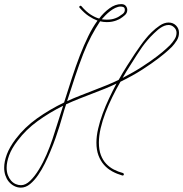

<svg xmlns="http://www.w3.org/2000/svg" viewBox="-31 -739 874 916"><path d="M9.8 126.3Q0 113.9 -5.5 97.3Q-11.1 80.7 -11.1 61.2Q-11.1 31.9 1.6 -2.3Q14.3 -36.5 43.6 -75.5Q85.9 -131.5 145.8 -174.2Q205.7 -216.8 274.7 -250Q293.6 -309.2 311.8 -365.9Q330.1 -422.5 349.6 -473Q369.1 -523.4 390 -566.1Q410.8 -608.7 434.2 -640.6Q413.4 -648.4 392.3 -662.4Q371.1 -676.4 349 -701.8Q347 -703.8 347 -705.7Q347 -707.7 349 -709.6Q350.9 -711.6 352.9 -711.6Q355.5 -711.6 357.4 -709.6Q380.2 -682.9 401.7 -669.3Q423.2 -655.6 442.1 -650.4Q463.5 -679 491.2 -699.2Q518.9 -719.4 547.5 -719.4Q562.5 -719.4 569.3 -710.6Q576.2 -701.8 576.2 -692.1Q576.2 -677.1 565.4 -667.3Q554.7 -657.6 543 -650.4Q541.7 -649.7 536.5 -646.8Q531.2 -643.9 523.1 -641Q515 -638 503.6 -635.7Q492.2 -633.5 478.5 -633.5Q462.9 -633.5 446.6 -637.4Q425.1 -604.8 404.9 -567.1Q384.8 -529.3 365.9 -481.1Q346.4 -431 327.5 -374.3Q308.6 -317.7 289.1 -256.5Q320.3 -270.8 352.9 -283.5Q385.4 -296.2 417.3 -308.6Q449.2 -321 479.2 -333Q509.1 -345.1 535.2 -358.1Q554 -391.9 574.9 -424.8Q595.7 -457.7 612.6 -483.1Q629.6 -508.5 640.6 -523.4Q651.7 -538.4 651 -537.8Q652.3 -539.1 663.7 -553.7Q675.1 -568.4 692.7 -585.6Q710.3 -602.9 731.4 -617.2Q752.6 -631.5 773.4 -631.5Q794.9 -631.5 808.9 -617.2Q822.9 -602.9 822.9 -582.7Q822.9 -562.5 812.2 -545.6Q801.4 -528.6 789.1 -515.6Q787.8 -514.3 771.8 -499.3Q755.9 -484.4 724.9 -460.6Q694 -436.8 648.8 -407.6Q603.5 -378.3 543.6 -349Q523.4 -313.8 504.9 -276Q486.3 -238.3 472 -200.8Q457.7 -163.4 449.2 -127Q440.8 -90.5 440.8 -58.6Q440.8 -24.1 450.2 0.7Q459.6 25.4 475.6 42.3Q491.5 59.2 512.4 70Q533.2 80.7 556 86.6Q559.9 88.5 559.9 92.4Q559.9 98.3 554 98.3H552.7Q527.3 91.1 504.6 78.8Q481.8 66.4 465.2 47.5Q448.6 28.6 438.8 2.6Q429 -23.4 429 -58.6Q429 -89.8 437.2 -125Q445.3 -160.2 458.7 -196.6Q472 -233.1 489.3 -269.5Q506.5 -306 524.7 -340.5Q498.7 -327.5 469.4 -315.8Q440.1 -304 409.2 -292.3Q378.3 -280.6 346.4 -267.9Q314.5 -255.2 284.5 -241.5Q274.7 -212.2 267.6 -186.8Q260.4 -161.5 252.3 -135.4Q244.1 -109.4 234 -80.4Q224 -51.4 208.3 -14.3Q197.9 11.1 183.3 40.7Q168.6 70.3 151 96Q133.5 121.7 112.6 139Q91.8 156.2 68.4 156.2Q51.4 156.2 36.1 148.1Q20.8 140 9.8 126.3ZM53.4 -68.4Q24.7 -31.2 12.7 1.6Q0.7 34.5 0.7 61.2Q0.7 80.7 6.5 96.4Q12.4 112 21.8 122.7Q31.2 133.5 43.6 139Q56 144.5 69 144.5Q91.1 144.5 113 123.4Q134.8 102.2 154.6 69.7Q174.5 37.1 191.1 -1.6Q207.7 -40.4 219.4 -75.5Q233.1 -116.5 245.1 -155.9Q257.2 -195.3 270.2 -234.4Q204.4 -201.8 148.4 -161.1Q92.4 -120.4 53.4 -68.4ZM703.8 -580.1Q686.2 -563.2 672.9 -547.5Q659.5 -531.9 647.1 -514.6Q634.8 -497.4 621.7 -476.6Q608.7 -455.7 591.1 -428.4Q582 -414.1 572.6 -399.1Q563.2 -384.1 554 -367.2Q608.1 -395.2 649.4 -422.2Q690.8 -449.2 719.1 -471Q747.4 -492.8 762.7 -507.2Q778 -521.5 779.9 -523.4Q791.7 -535.8 801.4 -550.8Q811.2 -565.8 811.2 -582.7Q811.2 -597.7 799.5 -608.7Q787.8 -619.8 773.4 -619.8Q763 -619.8 753.3 -615.9Q743.5 -612 734.7 -606.1Q725.9 -600.3 718.1 -593.1Q710.3 -585.9 703.8 -580.1ZM478.5 -645.2Q491.5 -645.2 502 -647.1Q512.4 -649.1 520.2 -652.3Q529.3 -655.6 536.5 -660.2Q544.3 -664.7 554.4 -672.5Q564.5 -680.3 564.5 -691.4Q564.5 -702.5 557.9 -705.1Q551.4 -707.7 544.9 -707.7Q532.6 -707.7 519.5 -701.5Q506.5 -695.3 494.8 -686.2Q483.1 -677.1 472.7 -666.7Q462.2 -656.2 454.4 -647.1Q466.8 -645.2 478.5 -645.2Z"/></svg>

Font: League Script
Style: League Script
Weight: 400
Foundry: Haley Fiege
Version: Version 1.001